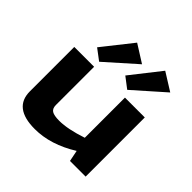

<svg xmlns="http://www.w3.org/2000/svg" viewBox="-200 -949 1136 1136"><g transform="rotate(45 368.5 -381.0)"><path d="M238 -537 169 -589 317 -776 428 -706ZM405 -589 552 -776 664 -706 473 -537ZM496 -495H662V0H531L517 -70Q382 14 250 14Q72 14 72 -124V-495H238V-175Q238 -146 256 -134.5Q274 -123 318 -123Q388 -123 496 -159Z"/></g></svg>

Font: Exo 2 Expanded
Style: Bold
Weight: 700
Width: 7
Designer: Natanael Gama
Version: Version 1.001;PS 001.001;hotconv 1.0.70;makeotf.lib2.5.58329